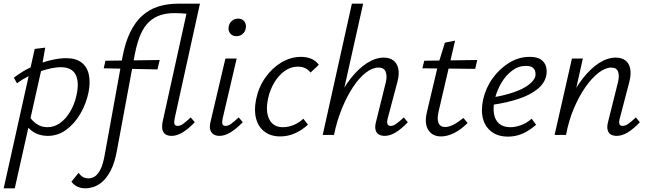

<svg xmlns="http://www.w3.org/2000/svg" viewBox="-43 -731 3513 1040"><path d="M-23 289 145 -466 202 -473 180 -349 37 289ZM216 5Q183 5 156.5 -6.5Q130 -18 112 -37.5Q94 -57 86 -80L111 -108Q128 -79 154 -60.5Q180 -42 214 -42Q250 -42 281.5 -64Q313 -86 337 -126Q361 -166 372 -218Q387 -289 366 -328Q345 -367 285 -367Q263 -367 234 -361Q205 -355 173 -344Q141 -333 109 -317Q77 -301 49 -280L32 -310Q77 -345 128 -368.5Q179 -392 228 -404Q277 -416 314 -416Q368 -416 398.5 -392.5Q429 -369 438 -327.5Q447 -286 437 -233Q424 -169 392 -114.5Q360 -60 315 -27.5Q270 5 216 5Z M420 289Q393 289 374 279Q355 269 344 253L383 205Q392 219 405 227Q418 235 437 235Q452 235 468.5 226Q485 217 500.5 188Q516 159 526 98L620 -420Q635 -501 662.5 -557Q690 -613 728.5 -647Q767 -681 815.5 -696Q864 -711 920 -711H993L976 -656Q954 -658 937 -659Q920 -660 901 -660Q861 -660 827.5 -649.5Q794 -639 766.5 -614.5Q739 -590 719.5 -546.5Q700 -503 687 -436L591 81Q579 149 558 190Q537 231 512.5 252.5Q488 274 464 281.5Q440 289 420 289ZM519 -361 528 -402 822 -406 810 -355ZM887 5Q867 5 854 -3Q841 -11 837 -28.5Q833 -46 838 -72L979 -711H1040L903 -89Q899 -70 902 -59.5Q905 -49 920 -49Q934 -49 951 -61.5Q968 -74 990 -95L1012 -69Q979 -34 947.5 -14.5Q916 5 887 5Z M1146 5Q1127 5 1113.5 -3.5Q1100 -12 1095.5 -29.5Q1091 -47 1098 -74L1178 -414H1239L1163 -89Q1159 -71 1161.5 -60Q1164 -49 1179 -49Q1194 -49 1210.5 -61.5Q1227 -74 1250 -95L1272 -69Q1238 -34 1206.5 -14.5Q1175 5 1146 5ZM1238 -535Q1223 -535 1212.5 -542Q1202 -549 1197.5 -561Q1193 -573 1196 -587Q1199 -606 1213 -618Q1227 -630 1247 -630Q1262 -630 1272 -623Q1282 -616 1286.5 -604Q1291 -592 1288 -577Q1285 -559 1271 -547Q1257 -535 1238 -535Z M1475 8Q1425 8 1391 -17Q1357 -42 1344.5 -87.5Q1332 -133 1344 -192Q1357 -257 1393 -309Q1429 -361 1480 -392Q1531 -423 1588 -423Q1619 -423 1643.5 -412.5Q1668 -402 1684 -380L1639 -338Q1627 -354 1610 -362Q1593 -370 1570 -370Q1532 -370 1499 -346.5Q1466 -323 1442.5 -283.5Q1419 -244 1409 -197Q1394 -126 1416 -84Q1438 -42 1489 -42Q1520 -42 1549 -54.5Q1578 -67 1600 -88L1625 -56Q1595 -27 1556 -9.5Q1517 8 1475 8Z M2041 5Q2022 5 2008.5 -3Q1995 -11 1991 -28.5Q1987 -46 1994 -72L2046 -282Q2055 -317 2046.5 -341Q2038 -365 2007 -365Q1974 -365 1938 -337Q1902 -309 1869 -259Q1836 -209 1809 -143Q1782 -77 1766 0H1721Q1744 -97 1779 -174.5Q1814 -252 1857 -306.5Q1900 -361 1946 -390Q1992 -419 2036 -419Q2066 -419 2086.5 -404.5Q2107 -390 2114 -361Q2121 -332 2110 -289L2057 -89Q2052 -71 2055.5 -60Q2059 -49 2074 -49Q2088 -49 2105 -61.5Q2122 -74 2144 -95L2166 -69Q2133 -34 2101.5 -14.5Q2070 5 2041 5ZM1705 0 1863 -711H1924L1765 0Z M2346 8Q2300 8 2277.5 -26Q2255 -60 2269 -122L2331 -384L2367 -500L2422 -511L2333 -128Q2323 -86 2332.5 -64.5Q2342 -43 2368 -43Q2389 -43 2414 -56Q2439 -69 2467 -92L2490 -65Q2453 -28 2416 -10Q2379 8 2346 8ZM2245 -361 2255 -402 2542 -406 2531 -358Z M2708 9Q2656 9 2621 -16.5Q2586 -42 2573.5 -87Q2561 -132 2574 -192Q2588 -255 2625.5 -307Q2663 -359 2715 -391Q2767 -423 2826 -423Q2866 -423 2887 -408.5Q2908 -394 2914.5 -371Q2921 -348 2916 -322Q2907 -279 2866.5 -247Q2826 -215 2763 -194.5Q2700 -174 2622 -163L2624 -203Q2690 -214 2740.5 -231.5Q2791 -249 2821 -272Q2851 -295 2857 -319Q2859 -329 2856.5 -342Q2854 -355 2843 -364.5Q2832 -374 2805 -374Q2765 -374 2731 -348.5Q2697 -323 2673 -282.5Q2649 -242 2638 -197Q2627 -151 2632.5 -116Q2638 -81 2660.5 -61.5Q2683 -42 2722 -42Q2747 -42 2777.5 -52.5Q2808 -63 2837 -88L2861 -55Q2838 -35 2812.5 -20Q2787 -5 2761 2Q2735 9 2708 9Z M3297 5Q3278 5 3265 -3Q3252 -11 3248 -28.5Q3244 -46 3251 -72L3304 -284Q3313 -320 3305 -342.5Q3297 -365 3268 -365Q3236 -365 3199.5 -337Q3163 -309 3128 -259Q3093 -209 3065 -142.5Q3037 -76 3023 0H2978Q3001 -97 3036 -174.5Q3071 -252 3114 -306.5Q3157 -361 3202.5 -390Q3248 -419 3292 -419Q3323 -419 3343.5 -404.5Q3364 -390 3370.5 -359.5Q3377 -329 3365 -284L3314 -89Q3309 -71 3312 -60Q3315 -49 3329 -49Q3345 -49 3362 -61.5Q3379 -74 3401 -95L3423 -69Q3390 -34 3358.5 -14.5Q3327 5 3297 5ZM2961 0 3055 -414H3114L3022 0Z"/></svg>

Font: Ysabeau Office
Style: Italic
Weight: 400
Italic angle: -12°
Designer: Christian Thalmann (Catharsis Fonts)
Version: Version 2.001;gftools[0.9.30]; featfreeze: tnum,lnum,ss02